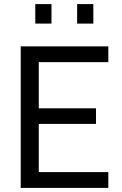

<svg xmlns="http://www.w3.org/2000/svg" viewBox="-20 -916 593 936"><path d="M81 0V-690H508V-613H169V-388H448V-312H169V-77H508V0ZM356 -801V-896H435V-801ZM152 -801V-896H231V-801Z"/></svg>

Font: Cairo Medium
Style: Regular
Weight: 500
Designer: Mohamed Gaber, Accademia di Belle Arti di Urbino
Foundry: Kief Type Foundry, Accademia di Belle Arti di Urbino
Version: Version 3.117